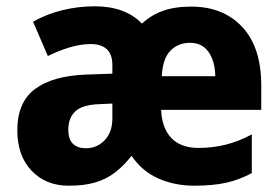

<svg xmlns="http://www.w3.org/2000/svg" viewBox="-20 -580 888 610"><path d="M588 -559Q689 -559 749.5 -494.5Q810 -430 810 -309V-231H492Q494 -174 524 -142Q554 -110 611 -110Q654 -110 695.5 -120Q737 -130 780 -153V-30Q741 -9 699 0.5Q657 10 597 10Q535 10 483 -13Q431 -36 398 -85Q371 -51 343.5 -30.5Q316 -10 281.5 0Q247 10 198 10Q126 10 80.5 -37.5Q35 -85 35 -166Q35 -255 91 -297Q147 -339 253 -343L337 -346V-373Q337 -408 319 -424Q301 -440 269 -440Q237 -440 203 -430Q169 -420 132 -402L85 -511Q127 -535 177.5 -547.5Q228 -560 281 -560Q378 -560 431 -505Q460 -532 497.5 -545.5Q535 -559 588 -559ZM584 -444Q546 -444 521.5 -419Q497 -394 494 -338H664Q663 -386 642.5 -415Q622 -444 584 -444ZM294 -249Q241 -247 219 -226Q197 -205 197 -168Q197 -137 212 -123Q227 -109 253 -109Q288 -109 312.5 -134.5Q337 -160 337 -204V-251Z"/></svg>

Font: Noto Sans Gujarati SemiCondensed ExtraBold
Style: Regular
Weight: 800
Width: 4
Designer: Jelle Bosma - Monotype Design Team, Universal Thirst
Foundry: Monotype Imaging Inc.
Version: Version 2.106; ttfautohint (v1.8.4.7-5d5b)